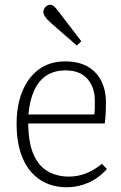

<svg xmlns="http://www.w3.org/2000/svg" viewBox="-20 -776 511 810"><path d="M262 14Q197 14 149 -17.5Q101 -49 75.5 -109Q50 -169 50 -254Q50 -331 74 -390Q98 -449 143.5 -483Q189 -517 255 -517Q312 -517 350 -495Q388 -473 407.5 -434Q427 -395 427 -344Q427 -323 426 -301Q425 -279 422 -255H99Q100 -174 121.5 -124.5Q143 -75 182 -53Q221 -31 271 -31Q309 -31 344 -45Q379 -59 410 -85L431 -63Q396 -24 352.5 -5Q309 14 262 14ZM100 -293H378Q380 -309 380 -322Q380 -335 380 -352Q380 -407 349 -443Q318 -479 257 -479Q210 -479 177 -458Q144 -437 124.5 -395Q105 -353 100 -293ZM304 -584 196 -678Q177 -695 170 -706Q163 -717 163 -726Q163 -733 167 -740Q171 -747 177.5 -751.5Q184 -756 191 -756Q199 -756 206 -750.5Q213 -745 222 -734L323 -602Z"/></svg>

Font: Literata ExtraLight
Style: Regular
Weight: 250
Designer: Latin by Veronika Burian and Jose Scaglione. Greek by Irene Vlachou. Cyrillic by Vera Evstafieva.
Foundry: TypeTogether
Version: Version 3.103;gftools[0.9.29]